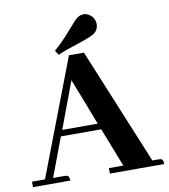

<svg xmlns="http://www.w3.org/2000/svg" viewBox="-85 -838 802 910"><g transform="rotate(-10 316.0 -383.0)"><path d="M631.8 0Q631.8 -23.4 619.1 -25.4Q614.3 -26.4 608.4 -26.4H579.1L348.6 -585.9H276.4L62.5 -26.4H0V0H179.7Q179.7 -23.4 167 -25.4Q162.1 -26.4 156.2 -26.4H101.6L171.9 -213.9H366.2L439.5 -26.4H370.1V0ZM354.5 -243.2H183.6L267.6 -467.8ZM410.2 -666Q430.7 -681.6 431.6 -707Q431.6 -740.2 403.3 -757.8Q390.6 -765.6 377 -765.6Q361.3 -764.6 346.7 -754.9Q334 -745.1 293.9 -698.2Q255.9 -654.3 214.8 -618.2L229.5 -596.7Q257.8 -610.4 357.4 -642.6Q395.5 -656.2 410.2 -666Z"/></g></svg>

Font: Abhaya Libre ExtraBold
Style: Regular
Weight: 800
Designer: Pushpananda Ekanayake, Sol Matas, Pathum Egodawatta
Foundry: Mooniak
Version: Version 1.050 ; ttfautohint (v1.6)